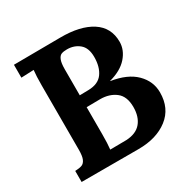

<svg xmlns="http://www.w3.org/2000/svg" viewBox="-159 -848 978 993"><g transform="rotate(-30 330.5 -351.0)"><path d="M583 -530Q583 -481 546.5 -439.5Q510 -398 439 -379V-378Q535 -363 584 -314Q633 -265 633 -199Q633 -104 565.5 -52Q498 0 390 0H50V-66Q77 -67 91 -72.5Q105 -78 113 -96Q121 -114 121 -153V-536Q121 -592 125 -626L50 -623V-700L327 -702Q447 -703 515 -659Q583 -615 583 -530ZM266 -548V-393L318 -394Q377 -395 403.5 -431.5Q430 -468 430 -528Q430 -582 400 -607Q370 -632 327 -632Q306 -632 293.5 -627Q281 -622 273.5 -603.5Q266 -585 266 -548ZM266 -322V-159Q266 -105 262 -71Q328 -71 359 -72Q418 -75 447 -109.5Q476 -144 476 -202Q476 -266 439 -294.5Q402 -323 347 -323Q292 -323 266 -322Z"/></g></svg>

Font: Sumana
Style: Bold
Weight: 700
Designer: Cyreal, Alexei Vanyashin (Devanagari), Olga Karpushina (Latin)
Foundry: Cyreal
Version: Version 1.015;PS 001.015;hotconv 1.0.70;makeotf.lib2.5.58329